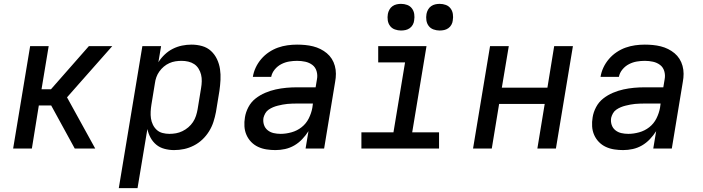

<svg xmlns="http://www.w3.org/2000/svg" viewBox="-20 -769 3640 994"><path d="M48 0 136 -530H232L195 -307H244L440 -530H561L386 -332L327 -265L473 0H367L245 -223H181L145 0Z M595 205 717 -530H814L800 -447Q814 -469 833 -487Q852 -505 875 -516.5Q898 -528 922.5 -533Q947 -538 971 -538Q1000 -538 1026.5 -530.5Q1053 -523 1072.5 -505Q1092 -487 1103.5 -462.5Q1115 -438 1119 -411Q1123 -384 1121.5 -355.5Q1120 -327 1116 -299L1098 -189Q1093 -163 1085 -138Q1077 -113 1062.5 -89.5Q1048 -66 1028 -47Q1008 -28 983.5 -15.5Q959 -3 933.5 2.5Q908 8 881 8Q856 8 831.5 1.5Q807 -5 789 -20Q771 -35 759.5 -56Q748 -77 743 -101L692 205ZM857 -76Q874 -76 891 -79Q908 -82 924.5 -90Q941 -98 955 -110Q969 -122 979 -137Q989 -152 994.5 -169Q1000 -186 1003 -203L1021 -313Q1024 -330 1024.5 -348Q1025 -366 1021 -382.5Q1017 -399 1008 -413.5Q999 -428 985.5 -437Q972 -446 955 -450Q938 -454 920 -454Q904 -454 888 -451.5Q872 -449 856.5 -442Q841 -435 828 -424Q815 -413 805 -399Q795 -385 789.5 -369.5Q784 -354 782 -338L764 -228Q761 -210 760 -191.5Q759 -173 761.5 -156Q764 -139 771.5 -123.5Q779 -108 791.5 -96.5Q804 -85 821.5 -80.5Q839 -76 857 -76Z M1406 8Q1383 8 1360 4.5Q1337 1 1316.5 -8.5Q1296 -18 1280.5 -34Q1265 -50 1256 -70.5Q1247 -91 1245.5 -114.5Q1244 -138 1248 -161Q1252 -188 1266 -214.5Q1280 -241 1303 -259Q1326 -277 1353 -288.5Q1380 -300 1407.5 -306Q1435 -312 1462.5 -314.5Q1490 -317 1518 -317H1614L1621 -359Q1625 -380 1619 -400.5Q1613 -421 1597 -433Q1581 -445 1560.5 -449.5Q1540 -454 1518 -454Q1498 -454 1477 -450.5Q1456 -447 1436.5 -437Q1417 -427 1402.5 -409.5Q1388 -392 1384 -371H1289Q1293 -396 1304 -419.5Q1315 -443 1332.5 -463.5Q1350 -484 1372.5 -499Q1395 -514 1419 -522.5Q1443 -531 1468 -534.5Q1493 -538 1518 -538Q1539 -538 1560 -536Q1581 -534 1601 -529Q1621 -524 1639 -515Q1657 -506 1672 -493.5Q1687 -481 1697.5 -464.5Q1708 -448 1713.5 -428Q1719 -408 1719 -387Q1719 -366 1715 -345L1658 0H1562L1577 -90Q1563 -68 1544.5 -48.5Q1526 -29 1503.5 -16Q1481 -3 1456 2.5Q1431 8 1406 8ZM1433 -76Q1460 -76 1489 -84Q1518 -92 1541.5 -110.5Q1565 -129 1578.5 -156Q1592 -183 1597 -211L1600 -233H1518Q1505 -233 1492.5 -232.5Q1480 -232 1468 -231Q1456 -230 1443.5 -227.5Q1431 -225 1418.5 -222Q1406 -219 1394 -214Q1382 -209 1371 -201.5Q1360 -194 1353.5 -182.5Q1347 -171 1344 -159Q1341 -140 1346.5 -123Q1352 -106 1365.5 -95Q1379 -84 1396.5 -80Q1414 -76 1433 -76Z M1851 0V-84H2017L2077 -446H1938V-530H2188L2114 -84H2253V0ZM2256 -611Q2240 -611 2224.5 -616.5Q2209 -622 2199.5 -634.5Q2190 -647 2187.5 -663.5Q2185 -680 2188 -697Q2190 -708 2196 -719Q2202 -730 2212 -737Q2222 -744 2233.5 -746.5Q2245 -749 2256 -749Q2273 -749 2288 -743.5Q2303 -738 2312.5 -725.5Q2322 -713 2324.5 -696.5Q2327 -680 2324 -663Q2323 -652 2317 -641Q2311 -630 2301 -623Q2291 -616 2279.5 -613.5Q2268 -611 2256 -611ZM2056 -611Q2040 -611 2024.5 -616.5Q2009 -622 1999.5 -634.5Q1990 -647 1987.5 -663.5Q1985 -680 1988 -697Q1990 -708 1996 -719Q2002 -730 2012 -737Q2022 -744 2033.5 -746.5Q2045 -749 2056 -749Q2073 -749 2088 -743.5Q2103 -738 2112.5 -725.5Q2122 -713 2124.5 -696.5Q2127 -680 2124 -663Q2123 -652 2117 -641Q2111 -630 2101 -623Q2091 -616 2079.5 -613.5Q2068 -611 2056 -611Z M2429 0 2517 -530H2614L2578 -315H2814L2849 -530H2946L2858 0H2762L2800 -231H2564L2526 0Z M3206 8Q3183 8 3160 4.5Q3137 1 3116.5 -8.5Q3096 -18 3080.5 -34Q3065 -50 3056 -70.5Q3047 -91 3045.5 -114.5Q3044 -138 3048 -161Q3052 -188 3066 -214.5Q3080 -241 3103 -259Q3126 -277 3153 -288.5Q3180 -300 3207.5 -306Q3235 -312 3262.5 -314.5Q3290 -317 3318 -317H3414L3421 -359Q3425 -380 3419 -400.5Q3413 -421 3397 -433Q3381 -445 3360.5 -449.5Q3340 -454 3318 -454Q3298 -454 3277 -450.5Q3256 -447 3236.5 -437Q3217 -427 3202.5 -409.5Q3188 -392 3184 -371H3089Q3093 -396 3104 -419.5Q3115 -443 3132.5 -463.5Q3150 -484 3172.5 -499Q3195 -514 3219 -522.5Q3243 -531 3268 -534.5Q3293 -538 3318 -538Q3339 -538 3360 -536Q3381 -534 3401 -529Q3421 -524 3439 -515Q3457 -506 3472 -493.5Q3487 -481 3497.5 -464.5Q3508 -448 3513.5 -428Q3519 -408 3519 -387Q3519 -366 3515 -345L3458 0H3362L3377 -90Q3363 -68 3344.5 -48.5Q3326 -29 3303.5 -16Q3281 -3 3256 2.5Q3231 8 3206 8ZM3233 -76Q3260 -76 3289 -84Q3318 -92 3341.5 -110.5Q3365 -129 3378.5 -156Q3392 -183 3397 -211L3400 -233H3318Q3305 -233 3292.5 -232.5Q3280 -232 3268 -231Q3256 -230 3243.5 -227.5Q3231 -225 3218.5 -222Q3206 -219 3194 -214Q3182 -209 3171 -201.5Q3160 -194 3153.5 -182.5Q3147 -171 3144 -159Q3141 -140 3146.5 -123Q3152 -106 3165.5 -95Q3179 -84 3196.5 -80Q3214 -76 3233 -76Z"/></svg>

Font: Iosevka Curly MdExObl
Style: Regular
Weight: 500
Width: 7
Italic angle: -9°
Monospace: yes
Designer: Belleve Invis
Foundry: Belleve Invis
Version: Version 11.1.0; ttfautohint (v1.8.3)